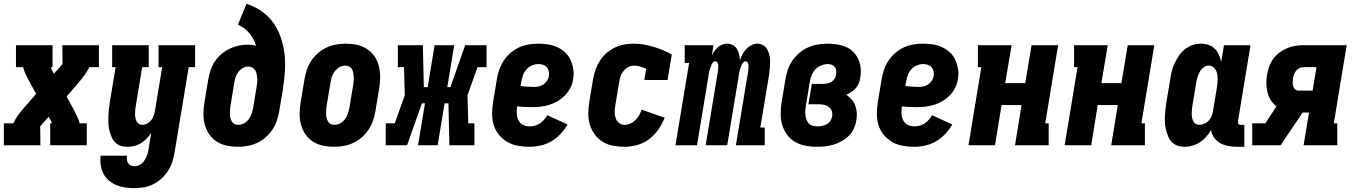

<svg xmlns="http://www.w3.org/2000/svg" viewBox="-30 -755 7050 998"><path d="M-10 0V-114H39Q50 -136 64.5 -156.5Q79 -177 96 -196L158 -267L121 -334Q112 -351 103.5 -369Q95 -387 90 -406H53V-520H243V-406H234Q235 -402 237 -397.5Q239 -393 241 -389L250 -372L275 -399Q275 -400 276 -401Q277 -402 278 -403Q280 -404 280.5 -405Q281 -406 282 -407Q285 -411 288 -414.5Q291 -418 295 -422L294 -520H484V-406H435Q423 -384 408.5 -363.5Q394 -343 377 -324L316 -253L353 -186Q362 -169 370.5 -151Q379 -133 384 -114H421V0H231V-114H240Q238 -118 236.5 -122.5Q235 -127 232 -131L223 -148L199 -121Q199 -120 197.5 -119Q196 -118 195 -117Q194 -116 193.5 -115Q193 -114 191 -113Q189 -109 186 -105.5Q183 -102 179 -98L180 0Z M670 223Q645 223 620.5 219.5Q596 216 574.5 207Q553 198 535.5 183Q518 168 507.5 147.5Q497 127 493.5 103Q490 79 493 54H630Q628 65 629.5 75Q631 85 636 93Q641 101 650 105Q659 109 670 109Q685 109 698.5 100.5Q712 92 721 78.5Q730 65 735 50.5Q740 36 742 21L756 -65Q746 -49 732.5 -35Q719 -21 703 -11Q687 -1 669 3.5Q651 8 633 8Q614 8 597 2.5Q580 -3 568 -15.5Q556 -28 549.5 -44.5Q543 -61 538.5 -78Q534 -95 533.5 -113.5Q533 -132 533.5 -150.5Q534 -169 536 -187.5Q538 -206 541 -225L571 -406H553V-520H743V-406H709L676 -206Q674 -196 673 -185.5Q672 -175 672 -164.5Q672 -154 673.5 -144.5Q675 -135 679 -126Q683 -117 691 -111.5Q699 -106 709 -106Q722 -106 734.5 -112.5Q747 -119 755.5 -129.5Q764 -140 768.5 -153Q773 -166 775 -178L813 -406H794V-520H984V-406H951L877 40Q873 64 865 88Q857 112 843 133.5Q829 155 809.5 173Q790 191 766.5 202.5Q743 214 718.5 218.5Q694 223 670 223Z M1207 8Q1177 8 1148.5 2Q1120 -4 1096.5 -19Q1073 -34 1057.5 -57Q1042 -80 1034.5 -107.5Q1027 -135 1027.5 -165Q1028 -195 1033 -225L1053 -345Q1057 -368 1065 -391.5Q1073 -415 1087 -436Q1101 -457 1121 -474Q1141 -491 1164 -502Q1187 -513 1211 -518Q1235 -523 1258 -523Q1269 -523 1280 -521.5Q1291 -520 1301 -517Q1290 -554 1265.5 -583Q1241 -612 1207 -627L1251 -735Q1293 -722 1328.5 -697.5Q1364 -673 1389 -638.5Q1414 -604 1428.5 -563Q1443 -522 1448.5 -477.5Q1454 -433 1451 -387Q1448 -341 1441 -295L1421 -175Q1417 -151 1408.5 -126.5Q1400 -102 1385 -80Q1370 -58 1350 -40.5Q1330 -23 1306 -12Q1282 -1 1256.5 3.5Q1231 8 1207 8ZM1208 -106Q1224 -106 1238.5 -114Q1253 -122 1263 -135.5Q1273 -149 1278 -164Q1283 -179 1286 -194L1304 -305Q1306 -316 1307 -327Q1308 -338 1307 -349Q1306 -360 1304 -370.5Q1302 -381 1296.5 -390Q1291 -399 1281.5 -404Q1272 -409 1260 -409Q1246 -409 1232.5 -401.5Q1219 -394 1209.5 -381.5Q1200 -369 1195 -354.5Q1190 -340 1188 -326L1168 -206Q1166 -195 1165.5 -184.5Q1165 -174 1165 -163.5Q1165 -153 1167.5 -142.5Q1170 -132 1175 -123.5Q1180 -115 1189 -110.5Q1198 -106 1208 -106Z M1707 8Q1677 8 1648.5 2Q1620 -4 1596.5 -19Q1573 -34 1557.5 -57Q1542 -80 1534.5 -107.5Q1527 -135 1527.5 -165Q1528 -195 1533 -225L1553 -345Q1557 -369 1565.5 -393.5Q1574 -418 1588.5 -440Q1603 -462 1623.5 -479.5Q1644 -497 1668 -508Q1692 -519 1717 -523.5Q1742 -528 1766 -528Q1796 -528 1824.5 -522Q1853 -516 1876.5 -501Q1900 -486 1916 -463Q1932 -440 1939 -412.5Q1946 -385 1946 -355Q1946 -325 1941 -295L1921 -175Q1917 -151 1908.5 -126.5Q1900 -102 1885 -80Q1870 -58 1850 -40.5Q1830 -23 1806 -12Q1782 -1 1756.5 3.5Q1731 8 1707 8ZM1708 -106Q1724 -106 1738.5 -114Q1753 -122 1763 -135.5Q1773 -149 1778 -164Q1783 -179 1786 -194L1806 -314Q1808 -325 1808.5 -335.5Q1809 -346 1808.5 -356.5Q1808 -367 1806 -377.5Q1804 -388 1799 -396.5Q1794 -405 1784.5 -409.5Q1775 -414 1765 -414Q1749 -414 1735 -406Q1721 -398 1710.5 -384.5Q1700 -371 1695 -356Q1690 -341 1688 -326L1668 -206Q1666 -195 1665.5 -184.5Q1665 -174 1665 -163.5Q1665 -153 1667.5 -142.5Q1670 -132 1675 -123.5Q1680 -115 1689 -110.5Q1698 -106 1708 -106Z M2086 0H1975V-114H2022L2074 -260L2070 -406H2038V-520H2168L2173 -302H2193L2229 -520H2331L2295 -302H2311L2388 -520H2499V-406H2452L2400 -260L2404 -114H2436V0H2306L2301 -218H2281L2245 0H2143L2179 -218H2163Z M2721 8Q2691 8 2661 2.5Q2631 -3 2606.5 -17.5Q2582 -32 2563.5 -54.5Q2545 -77 2536.5 -104.5Q2528 -132 2528 -163Q2528 -194 2533 -225L2553 -345Q2557 -369 2565.5 -393.5Q2574 -418 2588.5 -440Q2603 -462 2624 -480Q2645 -498 2669 -509Q2693 -520 2718 -524Q2743 -528 2768 -528Q2794 -528 2819.5 -524Q2845 -520 2867.5 -509.5Q2890 -499 2908 -482Q2926 -465 2936 -442.5Q2946 -420 2950 -394.5Q2954 -369 2949 -343Q2946 -321 2935 -299Q2924 -277 2907 -259.5Q2890 -242 2869 -229.5Q2848 -217 2825 -210Q2802 -203 2779 -200.5Q2756 -198 2733 -198Q2714 -198 2695.5 -199Q2677 -200 2658 -202Q2655 -183 2656 -164.5Q2657 -146 2664.5 -130.5Q2672 -115 2687.5 -106.5Q2703 -98 2722 -98Q2735 -98 2749 -101.5Q2763 -105 2775.5 -113Q2788 -121 2797.5 -132Q2807 -143 2815 -156L2920 -108Q2905 -82 2883.5 -59Q2862 -36 2835.5 -20.5Q2809 -5 2779.5 1.5Q2750 8 2721 8ZM2746 -303Q2758 -303 2771 -306Q2784 -309 2795 -316.5Q2806 -324 2813.5 -335.5Q2821 -347 2823 -359Q2825 -372 2822.5 -384Q2820 -396 2812.5 -405Q2805 -414 2793.5 -418Q2782 -422 2769 -422Q2752 -422 2734.5 -414.5Q2717 -407 2705 -392.5Q2693 -378 2687.5 -361Q2682 -344 2679 -327L2676 -308Q2692 -306 2710 -304.5Q2728 -303 2746 -303Z M3216 8Q3186 8 3156.5 2.5Q3127 -3 3103 -18Q3079 -33 3062 -55.5Q3045 -78 3036.5 -105.5Q3028 -133 3028 -163.5Q3028 -194 3033 -225L3053 -345Q3057 -369 3065.5 -393Q3074 -417 3088 -439Q3102 -461 3122 -478.5Q3142 -496 3165.5 -507.5Q3189 -519 3213.5 -523.5Q3238 -528 3263 -528Q3290 -528 3316.5 -523.5Q3343 -519 3367.5 -511.5Q3392 -504 3416 -494Q3440 -484 3462 -472L3440 -339H3319L3329 -398Q3314 -404 3298.5 -409Q3283 -414 3266 -414Q3250 -414 3235.5 -406Q3221 -398 3210.5 -385Q3200 -372 3195 -356.5Q3190 -341 3188 -326L3168 -206Q3165 -189 3165 -172.5Q3165 -156 3170 -141Q3175 -126 3187.5 -116Q3200 -106 3216 -106Q3231 -106 3246 -112.5Q3261 -119 3272.5 -130.5Q3284 -142 3292 -156Q3300 -170 3305 -185L3425 -143Q3413 -112 3392.5 -82.5Q3372 -53 3344.5 -32Q3317 -11 3283 -1.5Q3249 8 3216 8Z M3481 0 3552 -428H3529V-520H3679L3670 -467Q3676 -479 3684 -490Q3692 -501 3702.5 -510Q3713 -519 3725 -523.5Q3737 -528 3750 -528Q3766 -528 3779.5 -520.5Q3793 -513 3800.5 -500.5Q3808 -488 3811.5 -473Q3815 -458 3816 -442Q3822 -458 3829.5 -472.5Q3837 -487 3849 -500Q3861 -513 3876 -520.5Q3891 -528 3907 -528Q3924 -528 3937.5 -519.5Q3951 -511 3958.5 -497.5Q3966 -484 3969.5 -468Q3973 -452 3973 -435.5Q3973 -419 3971.5 -402Q3970 -385 3968 -368L3922 -92H3945V0H3795L3859 -386Q3860 -394 3860.5 -401.5Q3861 -409 3860.5 -416Q3860 -423 3856.5 -429.5Q3853 -436 3845 -436Q3837 -436 3831.5 -428.5Q3826 -421 3823 -413Q3820 -405 3817.5 -397Q3815 -389 3813 -381Q3811 -373 3810 -365.5Q3809 -358 3808 -350L3750 0H3638L3702 -386Q3703 -394 3703.5 -401.5Q3704 -409 3703.5 -416Q3703 -423 3699.5 -429.5Q3696 -436 3688 -436Q3680 -436 3674.5 -428.5Q3669 -421 3666 -413Q3663 -405 3660.5 -397Q3658 -389 3656 -381Q3654 -373 3653 -365.5Q3652 -358 3651 -350L3593 0Z M4217 8Q4186 8 4156.5 2.5Q4127 -3 4102.5 -17.5Q4078 -32 4061 -55Q4044 -78 4036 -105.5Q4028 -133 4028 -163.5Q4028 -194 4033 -225L4053 -345Q4057 -370 4065.5 -394.5Q4074 -419 4090 -441.5Q4106 -464 4127 -481.5Q4148 -499 4172.5 -509.5Q4197 -520 4222.5 -524Q4248 -528 4273 -528Q4298 -528 4322.5 -524Q4347 -520 4368.5 -510.5Q4390 -501 4406 -484.5Q4422 -468 4431.5 -447Q4441 -426 4443.5 -401.5Q4446 -377 4442 -352Q4440 -337 4434.5 -323Q4429 -309 4419 -297.5Q4409 -286 4396 -277.5Q4383 -269 4369 -263Q4384 -252 4396.5 -238Q4409 -224 4415.5 -206.5Q4422 -189 4423.5 -169.5Q4425 -150 4421 -130Q4418 -108 4408.5 -87Q4399 -66 4382.5 -49.5Q4366 -33 4345.5 -21.5Q4325 -10 4303.5 -3.5Q4282 3 4260 5.5Q4238 8 4217 8ZM4219 -98Q4231 -98 4243.5 -100.5Q4256 -103 4267 -109Q4278 -115 4285.5 -125.5Q4293 -136 4295 -148Q4298 -163 4294 -176Q4290 -189 4280 -197.5Q4270 -206 4256.5 -209.5Q4243 -213 4229 -213H4172L4190 -319H4247Q4258 -319 4269 -321Q4280 -323 4290.5 -329Q4301 -335 4308 -345.5Q4315 -356 4316 -367Q4318 -378 4316.5 -388.5Q4315 -399 4309 -407Q4303 -415 4293.5 -418.5Q4284 -422 4273 -422Q4256 -422 4238 -414.5Q4220 -407 4207 -393Q4194 -379 4188 -362Q4182 -345 4179 -327L4159 -207Q4157 -195 4156 -182Q4155 -169 4156.5 -157Q4158 -145 4162 -133.5Q4166 -122 4174 -113.5Q4182 -105 4194 -101.5Q4206 -98 4219 -98Z M4721 8Q4691 8 4661 2.5Q4631 -3 4606.5 -17.5Q4582 -32 4563.5 -54.5Q4545 -77 4536.5 -104.5Q4528 -132 4528 -163Q4528 -194 4533 -225L4553 -345Q4557 -369 4565.5 -393.5Q4574 -418 4588.5 -440Q4603 -462 4624 -480Q4645 -498 4669 -509Q4693 -520 4718 -524Q4743 -528 4768 -528Q4794 -528 4819.5 -524Q4845 -520 4867.5 -509.5Q4890 -499 4908 -482Q4926 -465 4936 -442.5Q4946 -420 4950 -394.5Q4954 -369 4949 -343Q4946 -321 4935 -299Q4924 -277 4907 -259.5Q4890 -242 4869 -229.5Q4848 -217 4825 -210Q4802 -203 4779 -200.5Q4756 -198 4733 -198Q4714 -198 4695.5 -199Q4677 -200 4658 -202Q4655 -183 4656 -164.5Q4657 -146 4664.5 -130.5Q4672 -115 4687.5 -106.5Q4703 -98 4722 -98Q4735 -98 4749 -101.5Q4763 -105 4775.5 -113Q4788 -121 4797.5 -132Q4807 -143 4815 -156L4920 -108Q4905 -82 4883.5 -59Q4862 -36 4835.5 -20.5Q4809 -5 4779.5 1.5Q4750 8 4721 8ZM4746 -303Q4758 -303 4771 -306Q4784 -309 4795 -316.5Q4806 -324 4813.5 -335.5Q4821 -347 4823 -359Q4825 -372 4822.5 -384Q4820 -396 4812.5 -405Q4805 -414 4793.5 -418Q4782 -422 4769 -422Q4752 -422 4734.5 -414.5Q4717 -407 4705 -392.5Q4693 -378 4687.5 -361Q4682 -344 4679 -327L4676 -308Q4692 -306 4710 -304.5Q4728 -303 4746 -303Z M5004 0 5071 -406H5053V-520H5228L5195 -323H5299L5332 -520H5470L5403 -114H5421V0H5246L5280 -209H5176L5142 0Z M5504 0 5571 -406H5553V-520H5728L5695 -323H5799L5832 -520H5970L5903 -114H5921V0H5746L5780 -209H5676L5642 0Z M6128 8Q6109 8 6092 2.5Q6075 -3 6062.5 -15Q6050 -27 6043 -43.5Q6036 -60 6031.5 -77Q6027 -94 6025.5 -112.5Q6024 -131 6025 -149.5Q6026 -168 6028 -187Q6030 -206 6033 -225L6053 -345Q6056 -366 6061.5 -387Q6067 -408 6076.5 -428Q6086 -448 6099 -467Q6112 -486 6130.5 -500Q6149 -514 6170 -521Q6191 -528 6212 -528Q6233 -528 6252 -521.5Q6271 -515 6284.5 -501.5Q6298 -488 6305.5 -470.5Q6313 -453 6318 -434L6332 -520H6470L6405 -126Q6404 -122 6404.5 -118Q6405 -114 6407.5 -111Q6410 -108 6413.5 -107Q6417 -106 6421 -106H6438V8H6402Q6378 8 6355.5 4Q6333 0 6313.5 -10.5Q6294 -21 6281 -39.5Q6268 -58 6265 -80Q6255 -62 6240.5 -45Q6226 -28 6207.5 -16Q6189 -4 6168.5 2Q6148 8 6128 8ZM6204 -106Q6217 -106 6230.5 -112Q6244 -118 6253.5 -128.5Q6263 -139 6268 -152Q6273 -165 6275 -178L6295 -298Q6297 -310 6298 -322.5Q6299 -335 6299 -346.5Q6299 -358 6297 -369.5Q6295 -381 6289.5 -391Q6284 -401 6274.5 -407.5Q6265 -414 6253 -414Q6239 -414 6226 -404.5Q6213 -395 6206 -381.5Q6199 -368 6194.5 -354Q6190 -340 6188 -326L6168 -206Q6166 -195 6165.5 -184.5Q6165 -174 6164.5 -164Q6164 -154 6166 -144Q6168 -134 6172.5 -125Q6177 -116 6185.5 -111Q6194 -106 6204 -106Z M6479 0V-114H6547L6605 -202Q6588 -215 6576 -233.5Q6564 -252 6558.5 -274Q6553 -296 6552.5 -319.5Q6552 -343 6556 -367Q6560 -388 6567.5 -409.5Q6575 -431 6588.5 -449.5Q6602 -468 6621 -482Q6640 -496 6661.5 -505Q6683 -514 6704.5 -517Q6726 -520 6748 -520H6970L6903 -114H6921V0H6746L6774 -170H6741L6639 -19L6627 0ZM6720 -284H6793L6813 -406H6748Q6737 -406 6726 -401.5Q6715 -397 6708 -388.5Q6701 -380 6697 -369.5Q6693 -359 6691 -348Q6690 -337 6689.5 -327Q6689 -317 6691.5 -307.5Q6694 -298 6701.5 -291Q6709 -284 6720 -284Z"/></svg>

Font: Iosevka Curly Slab Heavy
Style: Italic
Weight: 900
Italic angle: -9°
Monospace: yes
Designer: Belleve Invis
Foundry: Belleve Invis
Version: Version 22.1.2; ttfautohint (v1.8.4)